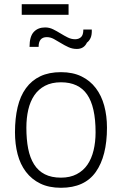

<svg xmlns="http://www.w3.org/2000/svg" viewBox="-20 -881 578 910"><path d="M269 9Q212 9 171 -11Q130 -31 103 -66.5Q76 -102 63.5 -150Q51 -198 51 -254Q51 -320 63.5 -373Q76 -426 103 -463Q130 -500 171 -519.5Q212 -539 269 -539Q325 -539 366 -519Q407 -499 434 -463.5Q461 -428 474 -380Q487 -332 487 -276Q487 -141 434 -66Q381 9 269 9ZM269 -39Q312 -39 343.5 -55.5Q375 -72 394.5 -100.5Q414 -129 423.5 -168.5Q433 -208 433 -254Q433 -375 393 -433Q353 -491 269 -491Q225 -491 193.5 -474.5Q162 -458 142.5 -429Q123 -400 114 -361Q105 -322 105 -276Q105 -220 113.5 -176.5Q122 -133 141.5 -102Q161 -71 192.5 -55Q224 -39 269 -39ZM344 -649Q323 -649 304.5 -657.5Q286 -666 269 -676.5Q252 -687 235.5 -696Q219 -705 202 -705Q163 -705 163 -659H120Q120 -708 140 -729.5Q160 -751 194 -751Q214 -751 232 -742Q250 -733 267 -722.5Q284 -712 301 -703.5Q318 -695 336 -695Q353 -695 364 -705Q375 -715 375 -741H415Q416 -716 409.5 -701.5Q403 -687 392 -679Q378 -649 344 -649ZM305 -811H83V-861H305Z"/></svg>

Font: Tanohe Sans Light
Style: Regular
Weight: 300
Designer: Village Type and Design LLC & Cristiano Sobral
Foundry: Cooper Hewitt Smithsonian Design Museum
Version: Version 1.00;September 29, 2021;FontCreator 13.0.0.2655 64-b